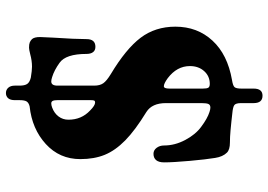

<svg xmlns="http://www.w3.org/2000/svg" viewBox="-149 -647 906 648"><g transform="rotate(-90 304.0 -323.0)"><path d="M280 80V38Q280 20 273.5 15Q267 10 245 8L218 5Q210 4 187.5 2Q165 0 147 0Q123 0 113 -10Q99 -24 95 -50Q90 -80 85 -136Q80 -192 80 -222Q80 -240 87.5 -249Q95 -258 109 -258Q121 -258 129 -247.5Q137 -237 137 -222Q137 -186 155.5 -151Q174 -116 200 -97Q228 -76 250 -69Q259 -66 265 -66Q274 -66 277 -72.5Q280 -79 280 -96V-216Q280 -263 250 -282Q188 -320 154 -353.5Q120 -387 105.5 -422.5Q91 -458 91 -505Q91 -575 142 -621.5Q193 -668 269 -676Q281 -679 285.5 -686Q290 -693 290 -710V-726Q290 -741 296.5 -748.5Q303 -756 314 -756Q325 -756 332 -748Q339 -740 339 -726V-710Q339 -693 344.5 -684.5Q350 -676 366 -672Q390 -668 403 -668Q423 -668 445 -674Q461 -678 467 -678Q479 -678 485 -675.5Q491 -673 496 -668Q503 -660 503 -641L501 -597Q496 -522 496 -484Q496 -454 470 -454Q458 -454 452 -462Q446 -470 446 -484Q446 -554 416 -575Q391 -593 368 -600Q359 -603 353 -603Q339 -603 339 -582V-458Q339 -439 347 -427.5Q355 -416 378 -402Q463 -351 500.5 -301.5Q538 -252 538 -184Q538 -110 491 -59Q444 -8 358 7Q339 10 334 15.5Q329 21 329 39V80Q329 110 305 110Q280 110 280 80ZM255 -472Q272 -455 282 -455Q287 -455 288.5 -458Q290 -461 290 -469V-582Q290 -593 287.5 -598Q285 -603 279 -603Q273 -603 265 -600Q246 -593 235 -578.5Q224 -564 224 -545Q224 -501 255 -472ZM345 -68Q371 -68 388 -87Q405 -106 405 -135Q405 -179 364 -210Q346 -223 337 -223Q333 -223 331 -218.5Q329 -214 329 -203V-92Q329 -78 332 -73Q335 -68 345 -68Z"/></g></svg>

Font: Raigarh
Style: Bold
Weight: 700
Designer: jaikishan Patel
Foundry: MagicType
Version: Version 1.000